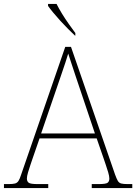

<svg xmlns="http://www.w3.org/2000/svg" viewBox="-24 -951 689 971"><path d="M-4 0V-20H18Q41 -20 52 -23Q63 -26 69.5 -36Q76 -46 83 -68L306 -714H335L558 -68Q566 -46 572 -36Q578 -26 589 -23Q600 -20 623 -20H645V0H440V-20H474Q512 -20 520.5 -27Q529 -34 529 -48Q529 -60 523 -80Q517 -100 510.5 -119Q504 -138 501 -147L465 -251H176L140 -147Q137 -138 130.5 -119Q124 -100 118 -80Q112 -60 112 -48Q112 -34 121 -27Q130 -20 167 -20H220V0ZM184 -276H456L379 -505Q370 -532 359 -564.5Q348 -597 338 -628Q328 -659 321 -680Q317 -665 306.5 -634Q296 -603 285 -570.5Q274 -538 266 -515ZM355 -771Q340 -785 320.5 -804.5Q301 -824 281 -846Q261 -868 244.5 -888Q228 -908 219 -921V-931H262Q273 -909 289.5 -882Q306 -855 324.5 -829Q343 -803 357 -784V-771Z"/></svg>

Font: Noto Serif Bengali Thin
Style: Regular
Weight: 250
Version: Version 2.003